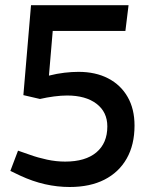

<svg xmlns="http://www.w3.org/2000/svg" viewBox="-20 -721 595 749"><path d="M252 8.5Q203.5 8.5 155.4 -2.4Q107.4 -13.3 59 -35.8L20.4 -54.3L50.3 -133.3L96.3 -117.3Q127.5 -106 163.3 -98.3Q199.1 -90.6 234.2 -90.6Q313.2 -90.6 356 -126.6Q398.7 -162.6 398.7 -227.8Q398.7 -284.1 356.4 -316.3Q314.1 -348.4 241.8 -348.4Q219 -348.4 190.9 -344.8Q162.8 -341.1 135.9 -334.9L71.2 -349.9L101 -700.7H481.5L469.2 -600.4H185.7L170.9 -426Q202.5 -434 231.4 -437.3Q260.4 -440.7 286.2 -440.7Q353 -440.7 402 -415.2Q451.1 -389.7 477.9 -342.8Q504.8 -296 504.8 -231.2Q504.8 -156.3 474.3 -102.6Q443.8 -48.9 387.5 -20.2Q331.2 8.5 252 8.5Z"/></svg>

Font: REM Medium
Style: Regular
Weight: 500
Designer: Octavio Pardo
Foundry: Ashler Design
Version: Version 1.005;gftools[0.9.28]